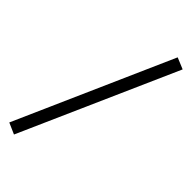

<svg xmlns="http://www.w3.org/2000/svg" viewBox="-312 -770 957 957"><g transform="rotate(45 166.0 -291.5)"><path d="M318 -716 378 -691 13 133 -46 107Z"/></g></svg>

Font: PT Serif
Style: Bold
Weight: 700
Designer: A.Korolkova, O.Umpeleva, V.Yefimov
Foundry: ParaType Ltd
Version: Version 1.000W OFL; ttfautohint (v1.6)